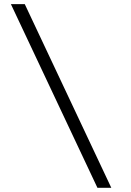

<svg xmlns="http://www.w3.org/2000/svg" viewBox="-20 -806 626 919"><path d="M446.3 92.8 32.2 -786.1H98.6L512.7 92.8Z"/></svg>

Font: CaskaydiaCove NFP Light
Style: Regular
Weight: 300
Designer: Aaron Bell
Foundry: Saja Typeworks
Version: Version 2111.001; VTT 6.35;Nerd Fonts 3.1.1